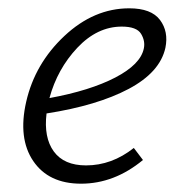

<svg xmlns="http://www.w3.org/2000/svg" viewBox="-20 -438 431 462"><path d="M291 -418Q344 -418 365 -390Q386 -362 378 -323Q365 -264 289.5 -224Q214 -184 92 -165Q85 -107 109.5 -73.5Q134 -40 187 -40Q249 -40 302 -82L324 -53Q255 4 175 4Q97 4 60 -50.5Q23 -105 43 -193Q64 -285 135 -351.5Q206 -418 291 -418ZM326 -321Q330 -339 319.5 -356.5Q309 -374 273 -374Q214 -374 166 -323Q118 -272 99 -202Q197 -220 257.5 -251.5Q318 -283 326 -321Z"/></svg>

Font: EauTest Semilight
Style: Italic
Weight: 300
Italic angle: -12°
Designer: Christian Thalmann (Catharsis Fonts)
Version: Version 0.001;PS 000.001;hotconv 1.0.88;makeotf.lib2.5.64775